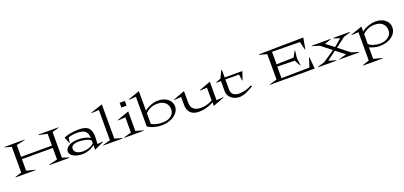

<svg xmlns="http://www.w3.org/2000/svg" viewBox="34 -2012 7477 3553"><g transform="rotate(-20 3773.0 -235.0)"><path d="M241.2 -49.8 411.1 -7.8 409.2 0H16.1L14.2 -7.8L144 -49.8V-555.2L14.2 -591.8L16.1 -600.1H409.2L411.1 -591.8L241.2 -555.2V-323.2H849.1V-555.2L679.2 -591.8L681.2 -600.1H1074.2L1076.2 -591.8L945.8 -555.2V-49.8L1076.2 -7.8L1074.2 0H681.2L679.2 -7.8L849.1 -49.8V-276.9H241.2Z M1085.9 -117.2Q1085.9 -161.6 1121.3 -195.8Q1156.7 -230 1212.4 -247.6Q1268.1 -265.1 1333 -265.1Q1411.6 -265.1 1474.1 -250Q1536.6 -234.9 1573.2 -207Q1571.8 -302.7 1524.2 -344.5Q1476.6 -386.2 1363.3 -386.2Q1258.8 -386.2 1189 -356.9L1178.2 -261.2L1169.9 -258.8L1119.1 -382.8Q1249 -435.1 1415 -435.1Q1547.4 -435.1 1604.7 -378.7Q1662.1 -322.3 1657.2 -188L1651.9 -62L1758.3 -71.8L1760.3 -64L1573.2 22.9V-69.8Q1523.9 -27.3 1458 -3.7Q1392.1 20 1328.1 20Q1227.1 20 1156.5 -19Q1085.9 -58.1 1085.9 -117.2ZM1188 -133.8Q1188 -85.4 1233.4 -55.7Q1278.8 -25.9 1355 -25.9Q1481.4 -25.9 1573.2 -101.1V-162.1Q1537.1 -192.4 1472.9 -208.3Q1408.7 -224.1 1339.8 -224.1Q1188 -224.1 1188 -133.8Z M1741.7 -637.2 1739.7 -645 1977.5 -725.1V-49.8L2127.4 -7.8L2125.5 0H1742.7L1740.7 -7.8L1890.6 -49.8V-645Z M2391.6 -49.8 2541.5 -7.8 2539.6 0H2156.7L2154.8 -7.8L2304.7 -49.8V-350.1L2155.8 -341.8L2153.3 -350.1L2391.6 -435.1ZM2297.4 -544.9V-639.2H2399.4V-544.9Z M2705.1 -75.2Q2740.7 -50.3 2801 -36.6Q2861.3 -22.9 2922.4 -22.9Q3024.9 -22.9 3089.1 -72Q3153.3 -121.1 3153.3 -198.2Q3153.3 -283.2 3097.9 -334Q3042.5 -384.8 2939.5 -384.8Q2871.6 -384.8 2814.9 -360.8Q2758.3 -336.9 2705.1 -285.2ZM2477.1 -640.1 2705.1 -720.2V-335.9Q2765.6 -383.3 2837.4 -409.2Q2909.2 -435.1 2979 -435.1Q3034.7 -435.1 3083.5 -418.7Q3132.3 -402.3 3166.3 -374.5Q3200.2 -346.7 3219.7 -309.1Q3239.3 -271.5 3239.3 -230Q3239.3 -161.1 3193.8 -104Q3148.4 -46.9 3067.4 -13.4Q2986.3 20 2887.2 20Q2810.1 20 2736.3 -1.7Q2662.6 -23.4 2618.2 -59.1V-640.1L2479 -631.8Z M3262.2 -350.1 3490.2 -435.1V-201.2Q3490.2 -119.6 3540.5 -77.9Q3590.8 -36.1 3688 -36.1Q3799.3 -36.1 3911.1 -97.2V-350.1L3772.9 -341.8L3771 -350.1L3999 -435.1L3998 -69.8L4136.2 -81.1L4138.2 -73.2L3915 12.2V-60.1Q3777.8 20 3623 20Q3515.1 20 3459.2 -37.1Q3403.3 -94.2 3403.3 -201.2V-350.1L3264.2 -341.8Z M4106 -382.8 4203.6 -422.9 4272 -564.9 4283.7 -563V-415H4631.8L4576.7 -251L4568.8 -252.9L4551.8 -375H4283.7V-175.8Q4283.7 -109.4 4325 -76.2Q4366.2 -43 4443.8 -43Q4498.5 -43 4566.9 -60.8Q4635.3 -78.6 4686 -110.8L4702.6 -87.9Q4660.6 -63.5 4631.8 -47.9Q4603 -32.2 4564.7 -14.6Q4526.4 2.9 4491.5 11.5Q4456.5 20 4424.8 20Q4364.7 20 4313 -3.4Q4261.2 -26.9 4229 -72.3Q4196.8 -117.7 4196.8 -175.8V-375H4107.9Z M5022.5 -7.8 5172.4 -49.8V-549.8L5022.5 -591.8L5024.4 -600.1L5903.3 -611.8L5864.3 -390.1L5856.4 -392.1L5816.4 -554.2L5269.5 -561V-314.9L5608.4 -323.2L5671.4 -441.9L5679.2 -439.9L5662.1 -293L5681.2 -147L5673.3 -145L5608.4 -263.2L5267.1 -271V-43L5820.3 -50.8L5877.4 -230L5885.3 -231.9L5906.2 0H5024.4Z M6137.7 -365.2 5998 -407.2 6000 -415H6369.6L6371.6 -407.2L6241.7 -365.2L6396 -244.1L6541 -365.2L6418.9 -407.2L6420.9 -415H6752L6753.9 -407.2L6615.7 -365.2L6425.8 -221.2L6645 -48.8L6784.7 -7.8L6782.7 0H6394L6391.6 -7.8L6541 -48.8L6369.6 -183.1L6190.9 -48.8L6335 -7.8L6333 0H5973.6L5971.7 -7.8L6109.9 -49.8L6340.8 -206.1Z M6983.4 -91.8Q7014.2 -60.1 7074.2 -40Q7134.3 -20 7199.7 -20Q7301.8 -20 7366.7 -69.3Q7431.6 -118.7 7431.6 -196.8Q7431.6 -285.2 7376.7 -334.5Q7321.8 -383.8 7223.6 -383.8Q7153.8 -383.8 7095.2 -360.1Q7036.6 -336.4 6983.4 -285.2ZM6755.4 -355 6983.4 -435.1V-337.9Q7043.5 -383.8 7117.7 -408.9Q7191.9 -434.1 7263.7 -434.1Q7372.1 -434.1 7444.8 -375.7Q7517.6 -317.4 7517.6 -229Q7517.6 -121.1 7422.9 -50Q7328.1 21 7179.7 21Q7130.9 21 7076.4 7.8Q7022 -5.4 6983.4 -26.9V202.1L7153.3 246.1L7151.4 254.9H6768.6L6766.6 246.1L6896.5 202.1V-355L6759.8 -347.2Z"/></g></svg>

Font: Halibut Exp
Style: Regular
Weight: 400
Width: 7
Designer: Matteo Maggi
Foundry: Collletttivo
Version: Version 3.080 | FøM Fix